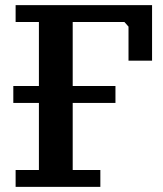

<svg xmlns="http://www.w3.org/2000/svg" viewBox="-20 -725 636 750"><path d="M41 -639V-705H574V-488H482V-621L466 -639H264V-389H431V-323H264V-61H372V5H41V-61H132V-323H32V-389H132V-639Z"/></svg>

Font: PT Serif Caption
Style: Semibold
Weight: 600
Designer: A.Korolkova, O.Umpeleva, V.Yefimov
Foundry: ParaType Ltd
Version: Version 1.00;May 2, 2020;FontCreator 12.0.0.2544 64-bit